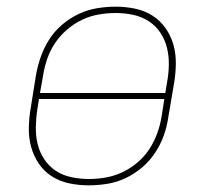

<svg xmlns="http://www.w3.org/2000/svg" viewBox="-20 -548 640 576"><path d="M246 8Q216 8 187.5 2Q159 -4 135.5 -19Q112 -34 96.5 -57Q81 -80 73.5 -107Q66 -134 66.5 -164Q67 -194 72 -223L88 -323Q93 -351 102.5 -378Q112 -405 128 -430Q144 -455 167 -474.5Q190 -494 217 -506.5Q244 -519 272 -523.5Q300 -528 327 -528Q357 -528 385.5 -522Q414 -516 437.5 -501Q461 -486 477 -463Q493 -440 500.5 -413Q508 -386 507.5 -356Q507 -326 502 -297L485 -197Q481 -169 471.5 -142Q462 -115 445.5 -90Q429 -65 406 -45.5Q383 -26 356.5 -13.5Q330 -1 301.5 3.5Q273 8 246 8ZM100 -269H476L481 -300Q486 -326 486.5 -353Q487 -380 481 -404.5Q475 -429 461 -450Q447 -471 426 -484.5Q405 -498 379.5 -503.5Q354 -509 327 -509Q302 -509 276 -504.5Q250 -500 226 -488.5Q202 -477 181 -459Q160 -441 145 -418.5Q130 -396 121.5 -371Q113 -346 109 -320ZM247 -11Q272 -11 297.5 -15.5Q323 -20 347.5 -31.5Q372 -43 393 -61Q414 -79 428.5 -101.5Q443 -124 452 -149Q461 -174 465 -200L473 -251H97L92 -220Q88 -194 87.5 -167Q87 -140 93 -115.5Q99 -91 113 -70Q127 -49 147.5 -35.5Q168 -22 194 -16.5Q220 -11 247 -11Z"/></svg>

Font: Iosevka Thin Extended
Style: Italic
Weight: 100
Width: 7
Italic angle: -9°
Monospace: yes
Designer: Belleve Invis
Foundry: Belleve Invis
Version: Version 32.5.0; ttfautohint (v1.8.4)